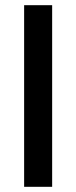

<svg xmlns="http://www.w3.org/2000/svg" viewBox="-20 -720 294 740"><path d="M73 0H181V-700H73Z"/></svg>

Font: Meta Space Medium
Style: Regular
Weight: 500
Designer: Meta Pool / Florian Karsten
Foundry: Meta Pool / Florian Karsten
Version: Version 2.000;Glyphs 3.1.1 (3137)